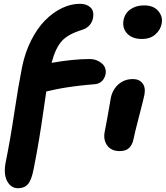

<svg xmlns="http://www.w3.org/2000/svg" viewBox="-20 -807 868 1005"><path d="M74.2 178.2Q37.6 178.2 17.6 141.4Q-2.4 104.5 9.8 42Q33.7 -75.2 54.9 -217Q76.2 -358.9 95.2 -454.1Q110.4 -530.8 142.6 -594.7Q174.8 -658.7 215.8 -700.2Q256.8 -741.7 304 -764.4Q351.1 -787.1 397.9 -787.1Q432.6 -787.1 453.1 -768.6Q473.6 -750 466.8 -711.9Q456.5 -666 410.2 -650.9Q335.9 -628.4 303 -591.6Q270 -554.7 250 -478Q362.8 -498 450.2 -498Q485.8 -498 512.5 -475.6Q539.1 -453.1 532.2 -417Q527.3 -396 513.2 -382.1Q499 -368.2 476.1 -366.2Q453.1 -364.3 431.9 -362.3Q410.6 -360.4 391.4 -357.9Q372.1 -355.5 357.2 -353.5Q342.3 -351.6 325.7 -348.9Q309.1 -346.2 299.6 -344.5Q290 -342.8 275.4 -339.8Q260.7 -336.9 255.9 -335.7Q251 -334.5 237.3 -331.5Q223.6 -328.6 222.2 -328.1Q217.8 -299.8 207 -224.1Q196.3 -148.4 184.3 -75.9Q172.4 -3.4 155.8 79.1Q145 135.7 126.2 157Q107.4 178.2 74.2 178.2ZM722.2 -603Q671.9 -603 645.3 -631.8Q618.7 -660.6 627 -703.1Q634.3 -738.8 663.6 -758.8Q692.9 -778.8 733.9 -778.8Q784.2 -778.8 808.8 -749Q833.5 -719.2 826.2 -683.1Q820.3 -650.9 793.5 -627Q766.6 -603 722.2 -603ZM606.9 -16.1Q562.5 -16.1 541.3 -45.4Q520 -74.7 527.8 -116.2Q539.1 -172.9 549.3 -232.4Q559.6 -292 560.1 -294.9Q569.3 -338.4 600.1 -365.7Q630.9 -393.1 675.8 -393.1Q708.5 -393.1 725.8 -371.3Q743.2 -349.6 735.8 -310.1Q731.9 -290 707.5 -196.5Q683.1 -103 679.2 -80.1Q672.9 -48.8 655.8 -32.5Q638.7 -16.1 606.9 -16.1Z"/></svg>

Font: Shantell Sans Irregular Bouncy
Style: Bold Italic
Weight: 700
Italic angle: -11.31°
Designer: Stephen Nixon, Anya Danilova, Shantell Martin
Foundry: Arrow Type
Version: Version 1.006;[9816181b4]